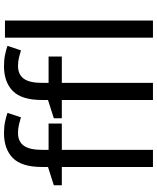

<svg xmlns="http://www.w3.org/2000/svg" viewBox="70 -876 805 986"><g transform="rotate(-90 473.0 -382.5)"><path d="M332 -468H197V0H109V-468H15V-509L109 -539V-570Q109 -674 155 -719.5Q201 -765 283 -765Q315 -765 341.5 -759.5Q368 -754 387 -747L364 -678Q348 -683 327 -688Q306 -693 284 -693Q240 -693 218.5 -663.5Q197 -634 197 -571V-536H332ZM676 -468H541V0H453V-468H359V-509L453 -539V-570Q453 -674 499 -719.5Q545 -765 627 -765Q659 -765 685.5 -759.5Q712 -754 731 -747L708 -678Q692 -683 671 -688Q650 -693 628 -693Q584 -693 562.5 -663.5Q541 -634 541 -571V-536H676ZM861 0H773V-760H861Z"/></g></svg>

Font: Noto Sans
Style: Regular
Weight: 400
Designer: Monotype Design Team
Foundry: Monotype Imaging Inc.
Version: Version 2.007